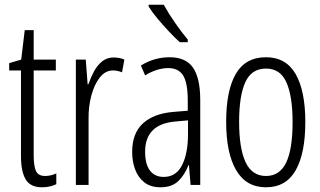

<svg xmlns="http://www.w3.org/2000/svg" viewBox="-20 -785 1360 815"><path d="M172 -38Q184 -38 196.5 -41Q209 -44 219 -49V-3Q206 3 191 6.5Q176 10 158 10Q109 10 89 -23.5Q69 -57 69 -123V-486H19V-517L70 -532L85 -657H123V-532H217V-486H123V-126Q123 -81 132.5 -59.5Q142 -38 172 -38Z M463 -541Q473 -541 485 -539Q497 -537 508 -532L498 -478Q491 -481 480.5 -483.5Q470 -486 460 -486Q427 -486 403.5 -456Q380 -426 367.5 -378.5Q355 -331 356 -279V0H302V-532H344L352 -427H355Q365 -456 379 -482Q393 -508 413.5 -524.5Q434 -541 463 -541Z M700 -542Q769 -542 799.5 -497.5Q830 -453 830 -360V0H789L782 -84H780Q765 -44 737.5 -17Q710 10 661 10Q619 10 592.5 -11Q566 -32 553.5 -66Q541 -100 541 -140Q541 -219 586.5 -261Q632 -303 716 -310L777 -315V-358Q777 -433 757.5 -464.5Q738 -496 694 -496Q673 -496 648.5 -489Q624 -482 596 -465L578 -507Q635 -542 700 -542ZM722 -269Q596 -257 596 -141Q596 -88 616.5 -61Q637 -34 675 -34Q727 -34 752.5 -83.5Q778 -133 778 -216V-274ZM675 -765Q696 -727 723.5 -687.5Q751 -648 777 -617V-606H743Q723 -624 698 -650.5Q673 -677 649.5 -705Q626 -733 611 -757V-765Z M1276 -267Q1276 -134 1235 -62Q1194 10 1109 10Q1025 10 982.5 -62.5Q940 -135 940 -268Q940 -401 981 -471.5Q1022 -542 1109 -542Q1194 -542 1235 -470.5Q1276 -399 1276 -267ZM995 -268Q995 -155 1022.5 -96.5Q1050 -38 1109 -38Q1167 -38 1194.5 -94.5Q1222 -151 1222 -267Q1222 -376 1196 -435Q1170 -494 1109 -494Q1048 -494 1021.5 -436.5Q995 -379 995 -268Z"/></svg>

Font: Noto Sans Thai ExtCond Light
Style: Regular
Weight: 300
Width: 2
Designer: Monotype Design Team
Foundry: Monotype Imaging Inc.
Version: Version 2.002; ttfautohint (v1.8.4.7-5d5b)